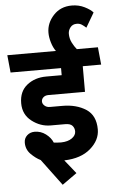

<svg xmlns="http://www.w3.org/2000/svg" viewBox="-81 -1003 726 1216"><g transform="rotate(-5 282.5 -395.0)"><path d="M576 -569H459V-406H227Q206 -406 194 -395Q182 -384 182 -369Q182 -354 195.5 -342Q209 -330 229 -330H308Q398 -330 458.5 -290.5Q519 -251 519 -162Q519 -94 458 -41Q397 12 291 15L292 17Q318 50 335 70.5Q352 91 360 102L267 168L142 0Q111 -15 81 -45Q51 -75 51 -118Q51 -146 70.5 -164Q90 -182 119 -182Q158 -182 189.5 -158.5Q221 -135 234 -103Q244 -102 256 -101Q268 -100 281 -100Q324 -101 349.5 -119Q375 -137 375 -162Q375 -183 362 -198Q349 -213 316 -213H224Q159 -213 104.5 -255Q50 -297 50 -369Q50 -444 100 -484Q150 -524 223 -524H321V-569H0L-11 -680H298Q281 -703 271 -736.5Q261 -770 261 -799Q261 -860 306 -909Q351 -958 423 -958Q467 -958 504 -939.5Q541 -921 557 -902L503 -810Q490 -822 476.5 -831Q463 -840 444 -840Q418 -840 403.5 -821.5Q389 -803 389 -781Q389 -751 402 -725Q415 -699 431 -680H565Z"/></g></svg>

Font: Palanquin
Style: Bold
Weight: 700
Designer: Pria Ravichandran
Version: Version 1.0.4